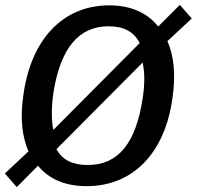

<svg xmlns="http://www.w3.org/2000/svg" viewBox="-29 -755 808 789"><path d="M40 14 127 -74C171 -20 238 10 327 10C515 10 649 -123 680 -354C694 -450 685 -527 659 -586L759 -679L710 -735L621 -646C578 -701 510 -733 420 -733C233 -733 99 -598 67 -364C53 -269 62 -192 88 -133L-9 -42ZM190 -221C182 -263 182 -312 190 -371C219 -558 295 -647 417 -647C478 -647 521 -626 545 -578ZM332 -77C271 -77 228 -96 203 -142L557 -498C566 -459 566 -411 558 -355C530 -165 456 -77 332 -77Z"/></svg>

Font: United Sans Medium
Style: Italic
Weight: 500
Italic angle: -8°
Designer: Pablo Impallari, Rodrigo Fuenzalida (Modified by Dan O. Williams)
Version: Version 1.000;PS 001.000;hotconv 1.0.88;makeotf.lib2.5.64775